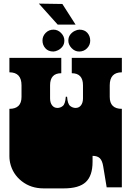

<svg xmlns="http://www.w3.org/2000/svg" viewBox="-20 -1036 723 1062"><path d="M221 6Q151 6 100.5 -33.5Q50 -73 36 -135Q35 -140 34 -146Q33 -152 32.5 -158.5Q32 -165 32 -171V-172Q32 -179 32 -180.5Q32 -182 32 -187.5Q32 -193 32 -209V-260Q32 -277 32 -281.5Q32 -286 32 -288Q32 -290 32 -296V-297Q32 -304 32 -305.5Q32 -307 32 -312.5Q32 -318 32 -334V-434Q99 -434 99 -500V-564Q99 -636 32 -636V-716H319V-631Q257 -631 257 -564V-492Q257 -468 268 -453.5Q279 -439 298 -439Q314 -439 327.5 -450Q341 -461 344 -501H351Q354 -461 368 -450Q382 -439 398 -439Q417 -439 428 -453.5Q439 -468 439 -492V-564Q439 -631 377 -631V-716H654V-636Q587 -636 587 -564V-500Q587 -434 654 -434V-334Q654 -318 654 -312.5Q654 -307 654 -305.5Q654 -304 654 -297V-296Q654 -290 654 -288Q654 -286 654 -281.5Q654 -277 654 -260V0H570L551 -115Q546 -147 532.5 -160.5Q519 -174 492 -174V-141Q492 -64 454.5 -29Q417 6 333 6ZM418 -751Q394 -751 376 -770Q358 -789 358 -811Q358 -831 368.5 -844.5Q379 -858 393.5 -865Q408 -872 419 -872Q448 -872 463.5 -854Q479 -836 479 -811Q479 -787 461.5 -769Q444 -751 418 -751ZM275 -751Q247 -751 231 -769Q215 -787 215 -812Q215 -836 232.5 -854Q250 -872 276 -872Q300 -872 318 -853.5Q336 -835 336 -812Q336 -792 325.5 -778.5Q315 -765 300.5 -758Q286 -751 275 -751ZM299 -900 195 -1016 325 -1014 398 -900Z"/></svg>

Font: Danfo
Style: Regular
Weight: 400
Designer: Seyi Olusanya, David Udoh, Eyiyemi Adegbite, Mirko Velimirović
Version: Version 1.000